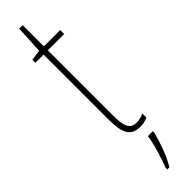

<svg xmlns="http://www.w3.org/2000/svg" viewBox="-308 -630 824 824"><g transform="rotate(-45 104.5 -217.5)"><path d="M147 -14C107 -14 97 -44 97 -108V-503H196V-527H97V-656H76L69 -528L21 -521V-503H71V-112C71 -32 85 10 146 10C165 10 179 6 192 0V-25C182 -19 164 -14 147 -14ZM170 71V61H140C136 101 112 175 98 211V221H111C138 176 158 117 170 71Z"/></g></svg>

Font: Noto Sans Devanagari UI ExtraCondensed Thin
Style: Regular
Weight: 100
Width: 2
Designer: Jelle Bosma - Monotype Design Team
Foundry: Monotype Imaging Inc.
Version: Version 2.004